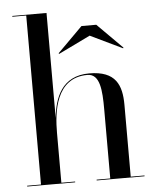

<svg xmlns="http://www.w3.org/2000/svg" viewBox="-53 -796 686 841"><g transform="rotate(-5 290.0 -375.0)"><path d="M32.5 -3.5V0H243.5V-3.5H183V-223C183 -312 197.5 -464 337.5 -464C393 -464 398 -391.5 398 -307.5V-3.5H338V0H548.5V-3.5H488V-319C488 -406 463 -470 346 -470C224.5 -470 191.5 -374.5 183 -288V-750H32.5V-746.5H93.5V-3.5ZM362.5 -634.5 504 -566.5 505.5 -569.5 395.5 -679.5H330.5L220.5 -569.5L222.5 -566.5Z"/></g></svg>

Font: Bodoni* 48pt
Style: Regular
Weight: 400
Version: Version 2.3